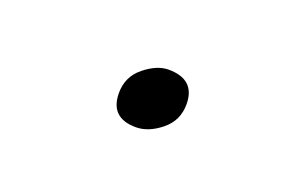

<svg xmlns="http://www.w3.org/2000/svg" viewBox="-30 -360 285 188"><g transform="rotate(20 112.5 -266.0)"><path d="M114 -234Q87 -234 87 -260Q87 -277 100 -287.5Q113 -298 125 -298Q153 -298 153 -272Q153 -255 140 -244.5Q127 -234 114 -234Z"/></g></svg>

Font: Petrona Thin
Style: Italic
Weight: 100
Italic angle: -9°
Designer: Ringo R. Seeber
Foundry: Ringo R. Seeber
Version: Version 2.001; ttfautohint (v1.8.3)